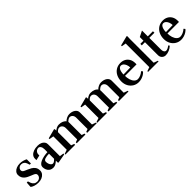

<svg xmlns="http://www.w3.org/2000/svg" viewBox="340 -2301 3815 3815"><g transform="rotate(-45 2247.0 -393.5)"><path d="M222 17Q168 17 119.5 1.5Q71 -14 50 -39L58 -150H91L109 -95Q121 -59 150.5 -37Q180 -15 218 -15Q264 -15 292.5 -41.5Q321 -68 321 -106Q321 -128 306 -142Q291 -156 266.5 -166.5Q242 -177 214 -188Q184 -200 153 -215Q122 -230 96.5 -252Q71 -274 55.5 -305Q40 -336 40 -380Q40 -420 65 -451Q90 -482 133 -499.5Q176 -517 230 -517Q271 -517 313.5 -505.5Q356 -494 385 -477V-359H351L332 -415Q321 -447 294.5 -466Q268 -485 234 -485Q196 -485 170.5 -461.5Q145 -438 145 -404Q145 -382 159.5 -368Q174 -354 198 -344Q222 -334 249 -322Q288 -306 326 -284Q364 -262 390 -225.5Q416 -189 416 -130Q416 -87 390.5 -53.5Q365 -20 321.5 -1.5Q278 17 222 17Z M648 16Q594 16 560.5 -7.5Q527 -31 511.5 -68.5Q496 -106 496 -147Q496 -180 519 -205Q542 -230 582.5 -248Q623 -266 675.5 -276Q728 -286 786 -288L776 -276V-371Q776 -418 756 -447Q736 -476 709 -476Q684 -476 663.5 -464.5Q643 -453 630.5 -432.5Q618 -412 616 -387Q617 -376 616.5 -368Q616 -360 616 -354L510 -329Q509 -338 509 -349Q509 -360 509 -371Q509 -414 536 -446.5Q563 -479 612 -497.5Q661 -516 727 -516Q777 -516 815 -500Q853 -484 874 -456Q895 -428 895 -391V-44L884 -57L981 -43V-19L786 16L775 7V-62L782 -56Q753 -27 718.5 -5.5Q684 16 648 16ZM694 -48Q715 -48 737 -64.5Q759 -81 783 -108L776 -89V-259L789 -244Q707 -243 662.5 -227.5Q618 -212 618 -173Q618 -141 628 -112.5Q638 -84 655.5 -66Q673 -48 694 -48Z M995 0V-20L1092 -53L1081 -38V-437L1092 -424L989 -441V-463L1192 -516L1201 -506L1205 -453L1199 -459Q1222 -483 1255 -499Q1288 -515 1322 -515Q1378 -515 1419.5 -496.5Q1461 -478 1481 -445H1471Q1499 -477 1539 -496Q1579 -515 1614 -515Q1692 -515 1741 -480Q1790 -445 1790 -390V-38L1779 -54L1874 -20V0H1606V-26L1676 -52L1665 -37V-362Q1665 -410 1640.5 -438.5Q1616 -467 1577 -467Q1560 -467 1535.5 -451.5Q1511 -436 1487 -409L1493 -424Q1495 -415 1496 -407Q1497 -399 1497 -390V-35L1486 -50L1558 -26V0H1313V-26L1384 -52L1373 -37V-362Q1373 -410 1348.5 -438.5Q1324 -467 1284 -467Q1263 -467 1241 -452Q1219 -437 1200 -413L1205 -429V-38L1194 -53L1268 -26V0Z M1888 0V-20L1985 -53L1974 -38V-437L1985 -424L1882 -441V-463L2085 -516L2094 -506L2098 -453L2092 -459Q2115 -483 2148 -499Q2181 -515 2215 -515Q2271 -515 2312.5 -496.5Q2354 -478 2374 -445H2364Q2392 -477 2432 -496Q2472 -515 2507 -515Q2585 -515 2634 -480Q2683 -445 2683 -390V-38L2672 -54L2767 -20V0H2499V-26L2569 -52L2558 -37V-362Q2558 -410 2533.5 -438.5Q2509 -467 2470 -467Q2453 -467 2428.5 -451.5Q2404 -436 2380 -409L2386 -424Q2388 -415 2389 -407Q2390 -399 2390 -390V-35L2379 -50L2451 -26V0H2206V-26L2277 -52L2266 -37V-362Q2266 -410 2241.5 -438.5Q2217 -467 2177 -467Q2156 -467 2134 -452Q2112 -437 2093 -413L2098 -429V-38L2087 -53L2161 -26V0Z M3046 15Q2978 15 2924 -18Q2870 -51 2838.5 -109Q2807 -167 2807 -241Q2807 -322 2838 -384Q2869 -446 2924.5 -481Q2980 -516 3054 -516Q3114 -516 3160.5 -490.5Q3207 -465 3234.5 -417Q3262 -369 3262 -300Q3262 -293 3262 -284.5Q3262 -276 3261 -268H2921L2937 -281Q2936 -211 2953.5 -157Q2971 -103 3003 -72Q3035 -41 3076 -41Q3112 -41 3155 -60Q3198 -79 3229 -109L3254 -79Q3233 -52 3199 -30.5Q3165 -9 3125.5 3Q3086 15 3046 15ZM2935 -293 2920 -308 3142 -313 3131 -297Q3130 -356 3114 -394.5Q3098 -433 3074 -452.5Q3050 -472 3022 -472Q2998 -472 2978 -452.5Q2958 -433 2946.5 -393Q2935 -353 2935 -293Z M3318 0V-20L3413 -54L3402 -38V-725L3413 -712L3310 -729V-751L3519 -804L3528 -791L3525 -718V-38L3515 -54L3612 -19V0Z M3802 16Q3755 16 3723 -15.5Q3691 -47 3691 -99V-472L3703 -461H3602L3603 -503H3703L3691 -492V-606L3813 -667V-492L3802 -503H3957V-461H3802L3813 -472V-134Q3813 -100 3822.5 -80Q3832 -60 3845 -51.5Q3858 -43 3869 -43Q3894 -43 3920 -55.5Q3946 -68 3972 -90L3991 -64Q3952 -27 3901 -5.5Q3850 16 3802 16Z M4238 15Q4170 15 4116 -18Q4062 -51 4030.5 -109Q3999 -167 3999 -241Q3999 -322 4030 -384Q4061 -446 4116.5 -481Q4172 -516 4246 -516Q4306 -516 4352.5 -490.5Q4399 -465 4426.5 -417Q4454 -369 4454 -300Q4454 -293 4454 -284.5Q4454 -276 4453 -268H4113L4129 -281Q4128 -211 4145.5 -157Q4163 -103 4195 -72Q4227 -41 4268 -41Q4304 -41 4347 -60Q4390 -79 4421 -109L4446 -79Q4425 -52 4391 -30.5Q4357 -9 4317.5 3Q4278 15 4238 15ZM4127 -293 4112 -308 4334 -313 4323 -297Q4322 -356 4306 -394.5Q4290 -433 4266 -452.5Q4242 -472 4214 -472Q4190 -472 4170 -452.5Q4150 -433 4138.5 -393Q4127 -353 4127 -293Z"/></g></svg>

Font: Wittgenstein SemiBold
Style: Regular
Weight: 600
Designer: Jörg Drees
Foundry: Jörg Drees
Version: Version 1.500